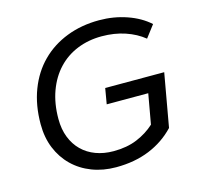

<svg xmlns="http://www.w3.org/2000/svg" viewBox="-101 -785 932 902"><g transform="rotate(-15 365.0 -334.0)"><path d="M356 10Q293 10 239.5 -10.5Q186 -31 147 -69Q108 -107 86.5 -159.5Q65 -212 65 -277Q65 -369 93.5 -443.5Q122 -518 174 -570Q226 -622 298 -650Q370 -678 456 -678Q527 -678 590.5 -656Q654 -634 697 -595L652 -536Q614 -567 562 -584.5Q510 -602 448 -602Q384 -602 329.5 -580Q275 -558 235.5 -516Q196 -474 174 -414Q152 -354 152 -279Q152 -229 167.5 -189.5Q183 -150 211 -122.5Q239 -95 278 -80.5Q317 -66 364 -66Q429 -66 478.5 -86.5Q528 -107 565 -141L591 -287H389L402 -363H689L643 -104Q591 -49 519 -19.5Q447 10 356 10Z"/></g></svg>

Font: Celebes
Style: Italic
Weight: 400
Italic angle: -10°
Designer: Anugrah Pasau
Foundry: Lafontype
Version: Version 1.000; ttfautohint (v1.8.4)